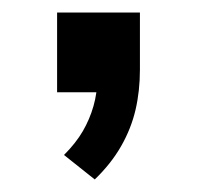

<svg xmlns="http://www.w3.org/2000/svg" viewBox="-20 -147 315 306"><path d="M131 139 82 100Q101 81 112 62Q123 43 129 22Q135 1 135 -21L158 0H71V-127H203V-36Q203 -2 196 28Q189 58 173 86Q157 114 131 139Z"/></svg>

Font: Nunito Sans 10pt SemiExpanded SemiBold
Style: Regular
Weight: 600
Width: 6
Designer: Vernon Adams
Foundry: Vernon Adams
Version: Version 3.101;gftools[0.9.27]